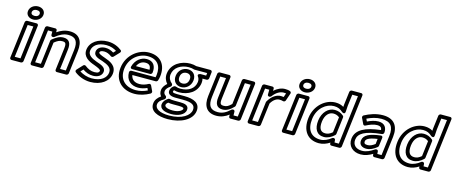

<svg xmlns="http://www.w3.org/2000/svg" viewBox="-52 -1487 5870 2483"><g transform="rotate(15 2882.5 -245.5)"><path d="M211 -602C175 -602 160 -621 163 -642C166 -664 185 -683 221 -683C257 -683 272 -664 269 -642C266 -621 247 -602 211 -602ZM205 -552C259 -552 312 -587 319 -642C326 -698 282 -733 227 -733C172 -733 120 -698 113 -642C106 -587 151 -552 205 -552ZM101 -25 156 -466H232L178 -25ZM48 0C47 11 55 25 70 25H197C208 25 223 15 225 0L285 -491C286 -502 278 -516 263 -516H137C126 -516 111 -506 109 -491Z M374 -25 428 -466H486V-422C486 -409 497 -400 508 -400H513C519 -400 525 -402 530 -406C582 -447 634 -478 699 -478C799 -478 834 -424 820 -308L785 -25H708L741 -293C752 -380 723 -429 648 -429C592 -429 550 -402 500 -362C494 -357 491 -350 490 -343L451 -25ZM321 0C320 11 328 25 343 25H469C480 25 495 15 497 0L538 -332C581 -366 606 -379 642 -379C686 -379 700 -368 691 -293L655 0C654 11 662 25 677 25H804C815 25 830 15 832 0L870 -308C886 -440 837 -528 706 -528C640 -528 584 -503 536 -470V-494C536 -505 527 -516 514 -516H409C398 -516 383 -506 381 -491Z M970 -62 1002 -96C1044 -67 1087 -50 1141 -50C1206 -50 1256 -82 1262 -134C1270 -200 1189 -220 1142 -237C1072 -262 1014 -294 1022 -356C1030 -424 1095 -478 1209 -478C1266 -478 1311 -460 1346 -438L1316 -407C1284 -427 1249 -441 1207 -441C1147 -441 1099 -412 1093 -362C1085 -297 1162 -281 1210 -265C1283 -239 1342 -212 1333 -140C1325 -74 1261 -13 1132 -13C1074 -13 1013 -34 970 -62ZM915 -72C904 -60 906 -44 916 -36C968 6 1046 37 1126 37C1270 37 1370 -38 1383 -140C1397 -252 1301 -289 1232 -313C1168 -335 1141 -349 1143 -362C1145 -374 1153 -391 1201 -391C1237 -391 1269 -377 1301 -353C1310 -347 1325 -348 1335 -358L1401 -428C1416 -443 1409 -458 1401 -464C1358 -497 1296 -528 1215 -528C1087 -528 985 -460 972 -356C959 -254 1053 -212 1120 -189C1182 -166 1214 -150 1212 -134C1210 -118 1199 -100 1147 -100C1099 -100 1060 -117 1018 -150C1009 -157 994 -157 984 -146Z M1509 -245C1527 -391 1647 -478 1761 -478C1893 -478 1950 -396 1934 -270C1933 -260 1931 -249 1929 -241H1607C1597 -241 1579 -235 1579 -213C1579 -112 1645 -52 1743 -52C1785 -52 1826 -63 1863 -80L1876 -50C1829 -27 1776 -13 1722 -13C1584 -13 1491 -98 1509 -245ZM1459 -245C1437 -68 1555 37 1716 37C1790 37 1861 13 1920 -20C1931 -26 1939 -42 1933 -54L1899 -126C1894 -136 1879 -142 1866 -135C1827 -114 1790 -102 1749 -102C1682 -102 1641 -133 1631 -191H1944C1953 -191 1965 -198 1970 -209C1976 -225 1981 -246 1984 -270C2002 -418 1928 -528 1767 -528C1628 -528 1480 -419 1459 -245ZM1609 -264H1848C1863 -264 1875 -278 1876 -289C1887 -376 1849 -439 1760 -439C1684 -439 1611 -385 1587 -292C1584 -282 1587 -264 1609 -264ZM1646 -314C1669 -365 1709 -389 1754 -389C1806 -389 1827 -365 1828 -314Z M2095 72C2086 142 2162 167 2247 167C2336 167 2423 130 2431 63C2439 0 2378 -11 2319 -11H2245C2216 -11 2196 -13 2178 -17C2171 -19 2164 -17 2158 -13C2123 10 2099 38 2095 72ZM2145 72C2146 61 2152 49 2172 34C2191 38 2213 39 2239 39H2313C2377 39 2383 50 2381 63C2379 80 2338 117 2253 117C2166 117 2143 90 2145 72ZM2037 89C2040 61 2063 32 2112 6C2121 1 2126 -8 2127 -16V-20C2128 -29 2124 -38 2118 -42C2098 -55 2085 -72 2089 -102C2092 -127 2116 -154 2146 -172C2154 -177 2159 -185 2160 -193V-197C2161 -205 2158 -214 2152 -218C2124 -239 2100 -279 2106 -327C2118 -421 2207 -478 2313 -478C2340 -478 2364 -473 2383 -467C2385 -466 2388 -466 2390 -466H2559L2555 -431H2481C2481 -431 2428 -425 2457 -389C2468 -375 2476 -351 2473 -323C2462 -232 2383 -181 2276 -181C2256 -181 2233 -184 2213 -192C2205 -195 2195 -194 2188 -189C2168 -174 2148 -154 2144 -122C2138 -72 2181 -52 2248 -52H2344C2472 -52 2513 -20 2505 44C2496 118 2397 192 2224 192C2095 192 2029 150 2037 89ZM1987 89C1973 200 2089 242 2218 242C2397 242 2540 164 2555 44C2568 -62 2481 -102 2350 -102H2254C2189 -102 2193 -116 2194 -122C2195 -132 2197 -135 2203 -141C2225 -134 2249 -131 2270 -131C2392 -131 2507 -196 2523 -323C2526 -344 2524 -363 2519 -381H2574C2585 -381 2600 -391 2602 -406L2612 -491C2613 -502 2605 -516 2590 -516H2400C2377 -523 2350 -528 2319 -528C2198 -528 2072 -459 2056 -327C2049 -272 2069 -227 2097 -196C2071 -174 2044 -141 2039 -102C2035 -68 2044 -41 2062 -20C2021 8 1992 45 1987 89ZM2279 -203C2344 -203 2404 -251 2413 -327C2422 -401 2375 -449 2309 -449C2244 -449 2184 -403 2175 -327C2166 -251 2213 -203 2279 -203ZM2285 -253C2245 -253 2219 -277 2225 -327C2231 -375 2263 -399 2303 -399C2343 -399 2369 -375 2363 -327C2357 -277 2324 -253 2285 -253Z M2699 -183 2734 -466H2811L2778 -198C2767 -111 2796 -62 2870 -62C2926 -62 2969 -89 3018 -139C3022 -144 3025 -149 3026 -155L3064 -466H3141L3087 -25H3030L3029 -75C3029 -87 3019 -97 3007 -97H3004C2997 -97 2989 -93 2984 -89C2933 -41 2885 -13 2820 -13C2720 -13 2685 -67 2699 -183ZM2649 -183C2633 -51 2683 37 2814 37C2878 37 2932 14 2980 -23V3C2980 15 2990 25 3002 25H3105C3116 25 3132 15 3134 0L3194 -491C3195 -502 3187 -516 3172 -516H3045C3034 -516 3019 -506 3017 -491L2977 -164C2937 -125 2913 -112 2876 -112C2833 -112 2819 -123 2828 -198L2864 -491C2865 -502 2857 -516 2842 -516H2715C2704 -516 2689 -506 2687 -491Z M3280 -25 3334 -466H3391L3390 -401C3390 -388 3400 -379 3412 -379H3416C3425 -379 3435 -385 3439 -391C3481 -449 3534 -478 3581 -478C3595 -478 3606 -477 3613 -476L3595 -423C3582 -425 3572 -426 3558 -426C3504 -426 3440 -391 3394 -310C3392 -307 3390 -303 3390 -300L3357 -25ZM3227 0C3226 11 3234 25 3249 25H3375C3386 25 3401 15 3403 0L3440 -295C3477 -358 3521 -376 3552 -376C3573 -376 3583 -374 3601 -369C3616 -365 3630 -375 3634 -388L3668 -488C3672 -498 3668 -511 3657 -516C3638 -525 3616 -528 3587 -528C3537 -528 3486 -505 3441 -464L3442 -494C3442 -506 3433 -516 3420 -516H3315C3304 -516 3289 -506 3287 -491Z M3848 -602C3812 -602 3797 -621 3800 -642C3803 -664 3822 -683 3858 -683C3894 -683 3909 -664 3906 -642C3903 -621 3884 -602 3848 -602ZM3842 -552C3896 -552 3949 -587 3956 -642C3963 -698 3919 -733 3864 -733C3809 -733 3757 -698 3750 -642C3743 -587 3788 -552 3842 -552ZM3738 -25 3793 -466H3869L3815 -25ZM3685 0C3684 11 3692 25 3707 25H3834C3845 25 3860 15 3862 0L3922 -491C3923 -502 3915 -516 3900 -516H3774C3763 -516 3748 -506 3746 -491Z M4024 -245C4042 -393 4153 -478 4256 -478C4311 -478 4341 -461 4377 -429C4377 -429 4417 -401 4420 -450L4425 -529L4444 -681H4520L4440 -25H4382L4380 -57C4379 -69 4369 -78 4358 -78H4354C4348 -78 4341 -75 4336 -71C4296 -38 4243 -13 4193 -13C4073 -13 4005 -93 4024 -245ZM3974 -245C3953 -73 4036 37 4187 37C4239 37 4289 18 4332 -10V4C4332 15 4342 25 4354 25H4459C4470 25 4485 15 4487 0L4573 -706C4574 -717 4567 -731 4552 -731H4425C4414 -731 4399 -721 4397 -706L4375 -528V-527L4373 -499C4344 -517 4309 -528 4263 -528C4131 -528 3995 -417 3974 -245ZM4105 -246C4091 -133 4133 -58 4229 -58C4278 -58 4324 -80 4368 -121C4373 -126 4376 -133 4377 -138L4405 -367C4406 -375 4403 -382 4398 -387C4361 -420 4320 -433 4278 -433C4192 -433 4119 -358 4105 -246ZM4155 -246C4167 -340 4220 -383 4272 -383C4300 -383 4326 -377 4354 -355L4329 -148C4295 -119 4267 -108 4235 -108C4175 -108 4143 -147 4155 -246Z M4631 -132C4641 -214 4721 -267 4946 -289C4959 -290 4971 -302 4972 -315C4978 -376 4950 -435 4863 -435C4811 -435 4761 -416 4716 -395L4700 -429C4758 -457 4822 -478 4892 -478C5014 -478 5061 -417 5045 -291L5012 -25H4955L4953 -59C4952 -71 4942 -79 4931 -79H4928C4922 -79 4916 -77 4912 -74C4861 -39 4808 -13 4752 -13C4668 -13 4622 -61 4631 -132ZM4581 -132C4569 -31 4641 37 4746 37C4804 37 4857 16 4905 -13L4906 5C4907 15 4915 25 4928 25H5031C5042 25 5057 15 5059 0L5095 -291C5113 -439 5047 -528 4898 -528C4806 -528 4722 -496 4656 -461C4642 -454 4638 -437 4643 -426L4680 -349C4685 -338 4699 -333 4712 -340C4761 -365 4810 -385 4857 -385C4906 -385 4919 -365 4922 -336C4717 -312 4596 -255 4581 -132ZM4706 -141C4698 -79 4745 -53 4797 -53C4850 -53 4893 -78 4938 -113C4944 -118 4948 -125 4949 -132L4963 -242C4964 -252 4960 -270 4938 -267C4792 -250 4715 -214 4706 -141ZM4756 -141C4759 -165 4780 -195 4909 -214L4901 -144C4864 -117 4836 -103 4803 -103C4764 -103 4753 -115 4756 -141Z M5216 -245C5234 -393 5345 -478 5448 -478C5503 -478 5533 -461 5569 -429C5569 -429 5609 -401 5612 -450L5617 -529L5636 -681H5712L5632 -25H5574L5572 -57C5571 -69 5561 -78 5550 -78H5546C5540 -78 5533 -75 5528 -71C5488 -38 5435 -13 5385 -13C5265 -13 5197 -93 5216 -245ZM5166 -245C5145 -73 5228 37 5379 37C5431 37 5481 18 5524 -10V4C5524 15 5534 25 5546 25H5651C5662 25 5677 15 5679 0L5765 -706C5766 -717 5759 -731 5744 -731H5617C5606 -731 5591 -721 5589 -706L5567 -528V-527L5565 -499C5536 -517 5501 -528 5455 -528C5323 -528 5187 -417 5166 -245ZM5297 -246C5283 -133 5325 -58 5421 -58C5470 -58 5516 -80 5560 -121C5565 -126 5568 -133 5569 -138L5597 -367C5598 -375 5595 -382 5590 -387C5553 -420 5512 -433 5470 -433C5384 -433 5311 -358 5297 -246ZM5347 -246C5359 -340 5412 -383 5464 -383C5492 -383 5518 -377 5546 -355L5521 -148C5487 -119 5459 -108 5427 -108C5367 -108 5335 -147 5347 -246Z"/></g></svg>

Font: Falling Sky
Style: ExtOuObl
Weight: 400
Designer: Paul D. Hunt
Foundry: Adobe Systems Incorporated
Version: Version 1.02